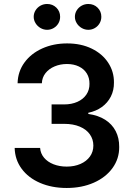

<svg xmlns="http://www.w3.org/2000/svg" viewBox="-20 -935 672 965"><path d="M53.7 -191.4H181.6Q183.6 -163.6 201.4 -142.3Q219.2 -121.1 249 -109.4Q278.8 -97.7 315.4 -97.7Q354 -97.7 384.5 -111.1Q415 -124.5 432.1 -148.4Q449.2 -172.4 449.2 -203.1Q449.2 -234.9 431.6 -259.8Q414.1 -284.7 380.9 -298.6Q347.7 -312.5 302.7 -312.5H239.3V-410.2H302.7Q339.8 -410.2 368.9 -423.1Q397.9 -436 414.1 -459.7Q430.2 -483.4 429.7 -513.7Q430.2 -543 416.3 -565.7Q402.3 -588.4 376.5 -600.8Q350.6 -613.3 316.4 -613.3Q283.2 -613.3 254.6 -601.3Q226.1 -589.4 208.7 -567.4Q191.4 -545.4 190.4 -516.6H68.4Q69.8 -575.2 102.8 -620.6Q135.7 -666 192.1 -691.4Q248.5 -716.8 317.4 -716.8Q387.2 -716.8 440.9 -690.7Q494.6 -664.6 523.9 -619.6Q553.2 -574.7 552.7 -520.5Q553.2 -481.4 537.1 -449.7Q521 -418 491.7 -397Q462.4 -376 423.8 -368.2V-362.3Q473.1 -355.5 508.3 -333.3Q543.5 -311 561.5 -275.9Q579.6 -240.7 579.1 -196.3Q579.6 -137.7 545.7 -90.6Q511.7 -43.5 451.4 -16.8Q391.1 9.8 315.4 9.8Q240.7 9.8 181.6 -15.6Q122.6 -41 88.9 -86.7Q55.2 -132.3 53.7 -191.4ZM149.4 -850.6Q149.4 -868.2 158.7 -883.1Q168 -897.9 183.3 -906.5Q198.7 -915 216.8 -915Q244.6 -915 263.4 -896.5Q282.2 -877.9 282.2 -850.6Q282.2 -833 273.7 -818.1Q265.1 -803.2 250 -794.2Q234.9 -785.2 216.8 -785.2Q199.2 -785.2 183.6 -794.2Q168 -803.2 158.7 -818.4Q149.4 -833.5 149.4 -850.6ZM356.4 -850.6Q356.4 -868.2 365.7 -883.1Q375 -897.9 390.4 -906.5Q405.8 -915 423.8 -915Q451.7 -915 470.5 -896.5Q489.3 -877.9 489.3 -850.6Q489.3 -833 480.7 -818.1Q472.2 -803.2 457 -794.2Q441.9 -785.2 423.8 -785.2Q406.2 -785.2 390.6 -794.2Q375 -803.2 365.7 -818.4Q356.4 -833.5 356.4 -850.6Z"/></svg>

Font: Pretendard JP SemiBold
Style: Regular
Weight: 600
Designer: Base glyphs from Inter by Rasmus Andersson; Hangeul glyphs from Noto Sans CJK(Source Han Sans) by Jang Soo-young and Kan
Foundry: Kil Hyung-jin
Version: Version 1.309